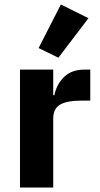

<svg xmlns="http://www.w3.org/2000/svg" viewBox="-20 -835 444 855"><path d="M240 -578 152 -621 251 -815 374 -754ZM69 0V-525H217V-411H222Q232 -460 265.5 -492.5Q299 -525 356 -525H382V-387H345Q278 -387 247.5 -369Q217 -351 217 -307V0Z"/></svg>

Font: Anuphan
Style: Bold
Weight: 700
Designer: Mike Abbink, Paul van der Laan, Pieter van Rosmalen, Mint Tantisuwanna
Foundry: Bold Monday; Cadson Demak
Version: Version 3.002;hotconv 1.0.109;makeotfexe 2.5.65596